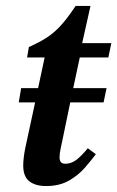

<svg xmlns="http://www.w3.org/2000/svg" viewBox="-20 -613 394 645"><path d="M135 12Q99 12 78.5 -4Q58 -20 58 -57Q58 -69 60 -85.5Q62 -102 65 -116L98 -269H43L51 -317H108L130 -420H71L77 -455Q113 -471 137.5 -487Q162 -503 184 -527Q206 -551 234 -593H284L256 -468H354L344 -420H248L226 -317H338L328 -269H216L188 -134Q188 -134 184 -115.5Q180 -97 180 -84Q180 -75 184 -69Q188 -63 200 -63Q218 -63 234.5 -74.5Q251 -86 275 -115L302 -95Q287 -75 265.5 -50Q244 -25 212 -6.5Q180 12 135 12Z"/></svg>

Font: STIX Two Text SemiBold
Style: Italic
Weight: 600
Italic angle: -12°
Designer: Ross Mills, John Hudson & Paul Hanslow, Tiro Typeworks Ltd; with prior portions MicroPress Inc. and Coen Hoffman, Elsevi
Foundry: Tiro Typeworks Ltd
Version: Version 2.13 b171